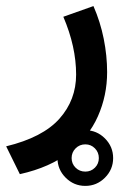

<svg xmlns="http://www.w3.org/2000/svg" viewBox="-39 -299 406 623"><path d="M147.5 213.9Q147.5 176.8 174.1 150.1Q200.7 123.5 237.8 123.5Q274.9 123.5 301.5 150.1Q328.1 176.8 328.1 213.9Q328.1 251 301.5 277.6Q274.9 304.2 237.8 304.2Q200.7 304.2 174.1 277.6Q147.5 251 147.5 213.9ZM193.4 213.9Q193.4 232.4 206.3 245.1Q219.2 257.8 237.8 257.8Q256.3 257.8 269 245.1Q281.7 232.4 281.7 213.9Q281.7 195.3 269 182.4Q256.3 169.4 237.8 169.4Q219.2 169.4 206.3 182.4Q193.4 195.3 193.4 213.9ZM264.2 -279.3Q286.6 -228 297.6 -173.1Q308.6 -118.2 308.6 -64.9Q308.6 10.7 278.8 78.1Q249 145.5 186.5 194.8Q124 244.1 25.4 266.1L-19 175.8Q99.6 147 153.8 86.2Q208 25.4 208 -57.1Q208 -147.5 166.5 -244.6Z"/></svg>

Font: Vazir Medium FD-UI
Style: Medium-FD-UI
Weight: 500
Designer: Saber Rastikerdar
Foundry: Saber Rastikerdar
Version: Version 30.1.0